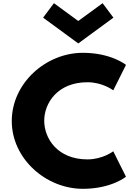

<svg xmlns="http://www.w3.org/2000/svg" viewBox="-20 -1172 866 1207"><path d="M530 -170C341 -170 258 -302 258 -413C258 -523 341 -655 530 -655C626 -655 692 -604 692 -604L772 -764C772 -764 680 -840 501 -840C267 -840 54 -648 54 -411C54 -175 268 15 501 15C680 15 772 -61 772 -61L692 -221C692 -221 626 -170 530 -170ZM319 -1152 251 -1061 472 -899 693 -1061 625 -1152 472 -1040Z"/></svg>

Font: Sztylet
Style: Bd
Weight: 700
Foundry: Cannot Into Space Fonts, PlusOne Fonts
Version: Version 0.12